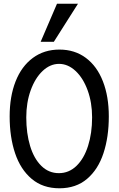

<svg xmlns="http://www.w3.org/2000/svg" viewBox="-20 -1002 640 1034"><path d="M32 -375Q32 -482.5 64 -563.8Q96 -645 156.8 -690Q217.5 -735 300 -735Q382.5 -735 442.5 -690.2Q502.5 -645.5 534.2 -564Q566 -482.5 566 -375Q566 -264 537.2 -176.8Q508.5 -89.5 449 -38.8Q389.5 12 300 12Q210.5 12 150.5 -38.8Q90.5 -89.5 61.2 -176.8Q32 -264 32 -375ZM476 -370Q476 -449.5 452 -515.5Q428 -581.5 387 -619.8Q346 -658 298 -658Q250 -658 209.5 -619.8Q169 -581.5 145.2 -515.5Q121.5 -449.5 121.5 -370Q121.5 -284 142.2 -215.8Q163 -147.5 202.8 -108.5Q242.5 -69.5 297 -69.5Q351.5 -69.5 392 -108.8Q432.5 -148 454.2 -216.2Q476 -284.5 476 -370ZM199 -777 287 -982H400L270 -777Z"/></svg>

Font: JuliaMono
Style: Regular
Weight: 400
Monospace: yes
Designer: cormullion
Foundry: corm
Version: Version 0.055; ttfautohint (v1.8.4)